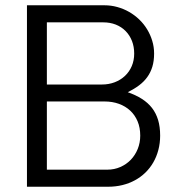

<svg xmlns="http://www.w3.org/2000/svg" viewBox="-20 -710 707 730"><path d="M465.8 -359.4Q490.2 -371.6 508.8 -385.5Q527.3 -399.4 540 -417Q552.7 -434.6 559.3 -456.5Q565.9 -478.5 565.9 -506.3Q565.9 -531.7 558.8 -554.9Q551.8 -578.1 539.3 -598.6Q526.9 -619.1 509.3 -636Q491.7 -652.8 470.7 -664.8Q449.7 -676.8 426 -683.3Q402.3 -689.9 377.4 -689.9H82.5V0H390.6Q419.4 0 445.3 -6.3Q471.2 -12.7 493.2 -24.7Q515.1 -36.6 532.7 -53.7Q550.3 -70.8 562.7 -92.3Q575.2 -113.8 582 -139.6Q588.9 -165.5 588.9 -194.3Q588.9 -228 581.1 -253.9Q573.2 -279.8 557.9 -299.6Q542.5 -319.3 519.5 -334Q496.6 -348.6 465.8 -359.4ZM158.2 -64.9V-324.2H377.4Q407.2 -324.2 432.1 -315.2Q457 -306.2 475.1 -289.3Q493.2 -272.5 503.2 -248.5Q513.2 -224.6 513.2 -194.3Q513.2 -167.5 503.7 -143.8Q494.1 -120.1 477.3 -102.5Q460.4 -85 437.5 -75Q414.6 -64.9 387.7 -64.9ZM158.2 -388.7V-625H372.6Q398.4 -625 420.2 -616.5Q441.9 -607.9 457.5 -592Q473.1 -576.2 481.7 -554.4Q490.2 -532.7 490.2 -506.3Q490.2 -480.5 481 -458.7Q471.7 -437 455.1 -421.4Q438.5 -405.8 416 -397.2Q393.6 -388.7 367.7 -388.7Z"/></svg>

Font: Saysettha
Style: Regular
Weight: 400
Designer: John M. Durdin
Foundry: Lao Script for Windows
Version: Version 2.201